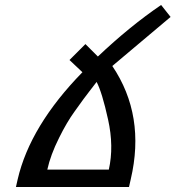

<svg xmlns="http://www.w3.org/2000/svg" viewBox="-20 -751 705 771"><path d="M417 -70Q438 -163 414 -271Q390 -380 368 -422Q366 -419 338 -383Q322 -363 280 -304Q248 -260 217 -197Q183 -129 170 -70ZM51 -31Q101 -246 311 -461L259 -510L323 -574L373 -524Q502 -646 627 -731L665 -683Q632 -656 431 -486Q565 -287 505 -31L498 0H44Z"/></svg>

Font: Miedinger
Style: Italic
Weight: 400
Italic angle: -13°
Version: Version 001.000